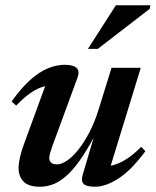

<svg xmlns="http://www.w3.org/2000/svg" viewBox="-20 -697 591 729"><path d="M293.5 -31.5 349.5 -221.5 357.5 -216Q325 -151.5 296.2 -107.5Q267.5 -63.5 240.5 -37.2Q213.5 -11 187 0.5Q160.5 12 132 12Q88 12 69.2 -7.8Q50.5 -27.5 50.5 -59Q50.5 -76 55.5 -98.5Q60.5 -121 70.5 -148.5L163.5 -402.5L184.5 -372.5Q162 -374 139 -366.2Q116 -358.5 92 -341.2Q68 -324 41.5 -296L24 -311.5Q60.5 -363 94.8 -393.5Q129 -424 161.8 -437.5Q194.5 -451 225.5 -451Q258.5 -451 271 -438.8Q283.5 -426.5 274 -401.5L178.5 -141.5Q173 -125 170 -114.8Q167 -104.5 167 -97Q167 -85.5 174.5 -79.2Q182 -73 196.5 -73Q214 -73 235 -87.5Q256 -102 277.8 -129.2Q299.5 -156.5 319.2 -194.2Q339 -232 353.5 -278.5L403.5 -439.5H514.5L391.5 -39L378 -66Q397.5 -65.5 419.2 -72.8Q441 -80 465.5 -96.5Q490 -113 516 -139.5L532 -123Q479 -51 430.2 -19.5Q381.5 12 341 12Q309.5 12 298.2 1.8Q287 -8.5 293.5 -31.5ZM314 -511.5 420 -677H551L548.5 -663.5L351.5 -511.5Z"/></svg>

Font: Newsreader 24pt SemiBold
Style: Italic
Weight: 600
Italic angle: -17°
Designer: Hugues Gentile
Foundry: Production Type
Version: Version 1.003